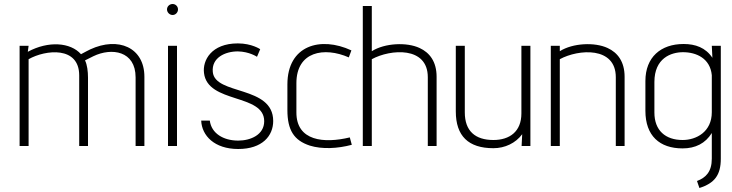

<svg xmlns="http://www.w3.org/2000/svg" viewBox="-20 -730 3658 960"><path d="M78 -501V0H123V-434C208 -482 376 -500 376 -353V0H420V-342C420 -372 416 -407 405 -428L447 -449C538 -493 658 -476 658 -343V0H702V-346C702 -493 571 -548 431 -483C429 -482 399 -467 385 -459C333 -518 222 -527 119 -471L123 -501Z M820 -501V0H865V-501ZM815 -683C815 -668 828 -655 843 -655C858 -655 870 -668 870 -683C870 -698 858 -710 843 -710C828 -710 815 -698 815 -683Z M1281 -484C1281 -484 1239 -513 1169 -513C1037 -513 992 -428 1000 -365C1018 -211 1301 -263 1301 -124C1301 -56 1233 -27 1171 -27C1097 -27 1037 -63 1029 -127H986C989 -52 1052 15 1171 15C1292 15 1346 -51 1346 -125C1346 -304 1055 -253 1044 -370C1037 -441 1105 -473 1169 -473C1227 -472 1265 -446 1265 -446Z M1462 -314C1462 -473 1601 -497 1724 -443L1737 -478C1582 -550 1417 -503 1417 -308V-180C1417 -79 1450 -28 1529 -2C1590 17 1668 13 1739 -6L1729 -43C1601 -12 1461 -24 1462 -169Z M1794 -700V0H1839V-434C1933 -485 2119 -499 2119 -344V0H2163V-346C2163 -422 2128 -467 2078 -490C2014 -520 1904 -515 1839 -474V-700Z M2259 -501V-173C2259 -50 2322 11 2447 11C2504 11 2558 -14 2591 -59L2588 0H2632V-501H2587V-163C2587 -72 2528 -30 2447 -30C2356 -30 2304 -75 2304 -168V-501Z M2734 -501V0H2779V-434C2873 -485 3059 -498 3059 -344V0H3103V-346C3103 -422 3068 -467 3018 -490C2954 -520 2844 -515 2779 -474V-501Z M3542 -441C3508 -492 3457 -510 3398 -510C3284 -510 3207 -444 3207 -325V-176C3207 -51 3278 12 3393 12C3457 12 3507 -13 3539 -65V63C3539 128 3510 158 3465 175L3477 210C3553 186 3584 145 3584 64V-501H3539ZM3252 -320C3252 -439 3335 -469 3395 -469C3462 -469 3531 -438 3539 -354V-169C3539 -71 3462 -30 3393 -30C3307 -30 3252 -78 3252 -167Z"/></svg>

Font: Advent Pro
Style: Light
Weight: 300
Designer: Andreas Kalpakidis
Foundry: Andreas Kalpakidis
Version: Version 2.002 2007